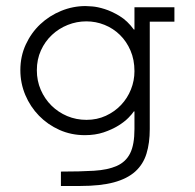

<svg xmlns="http://www.w3.org/2000/svg" viewBox="-20 -454 640 631"><path d="M553.2 -382.8H472.2V-29.8Q472.2 16.1 461.4 51Q450.7 85.9 424.6 109.6Q398.4 133.3 354.2 145.3Q310.1 157.2 243.2 157.2H180.2V109.9Q242.7 109.9 288.3 107.2Q334 104.5 363.8 91.3Q393.6 78.1 407.7 49.8Q421.9 21.5 421.9 -29.8V-87.9H419.9Q415 -80.1 402.1 -66.9Q389.2 -53.7 368.7 -41Q348.1 -28.3 320.6 -19Q293 -9.8 258.8 -9.8Q213.9 -9.8 175.3 -27.1Q136.7 -44.4 108.2 -73.7Q79.6 -103 63.2 -141.8Q46.9 -180.7 46.9 -223.6Q46.9 -269 64.7 -307.6Q82.5 -346.2 112.3 -374.3Q142.1 -402.3 180.9 -418.2Q219.7 -434.1 261.2 -434.1Q265.1 -434.1 282.7 -432.9Q300.3 -431.6 323.7 -424.3Q347.2 -417 373 -401.4Q398.9 -385.7 419.9 -356.9H421.9V-430.2H553.2ZM421.9 -220.2Q421.9 -257.8 408.9 -287.8Q396 -317.9 374 -339.4Q352.1 -360.8 323.5 -372.3Q294.9 -383.8 263.7 -383.8Q231.9 -383.8 202.6 -372.1Q173.3 -360.4 150.6 -339.1Q127.9 -317.9 114.5 -288.3Q101.1 -258.8 101.1 -223.1Q101.1 -188.5 114 -158.7Q127 -128.9 149.2 -106.9Q171.4 -85 200.9 -72.5Q230.5 -60.1 264.2 -60.1Q298.8 -60.1 327.9 -73.5Q356.9 -86.9 377.9 -109.1Q398.9 -131.3 410.4 -160.2Q421.9 -189 421.9 -220.2Z"/></svg>

Font: Ethiopic Sadiss
Style: Regular
Weight: 400
Designer: abass alamnehe
Foundry: Senamirmir Project
Version: Version 5.100